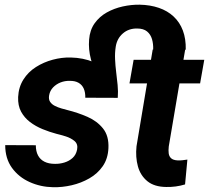

<svg xmlns="http://www.w3.org/2000/svg" viewBox="-20 -781 883 811"><path d="M477.5 -368.2H415Q406.2 -407.2 390.6 -448.2Q375 -489.3 364 -530.8Q353 -572.3 356.4 -613.8Q359.4 -653.8 379.6 -682.4Q399.9 -710.9 430.9 -728.3Q461.9 -745.6 498.3 -753.7Q534.7 -761.7 569.8 -761.2Q614.7 -760.3 651.1 -747.8Q687.5 -735.4 713.4 -711.2Q739.3 -687 752.4 -652.1Q765.6 -617.2 764.6 -571.3L627 -571.8Q627.9 -595.2 622.1 -615.5Q616.2 -635.7 601.1 -648.2Q585.9 -660.6 559.1 -660.6Q523.4 -661.1 498.8 -639.6Q474.1 -618.2 468.8 -583.5Q464.8 -557.1 466.1 -530.3Q467.3 -503.4 470.7 -476.3Q474.1 -449.2 476.8 -422.1Q479.5 -395 477.5 -368.2ZM842.8 -528.3 825.2 -428.7H526.9L544.4 -528.3ZM625 -571.8H762.2L692.9 -162.6Q690.9 -146 692.6 -133.1Q694.3 -120.1 703.1 -112.3Q711.9 -104.5 730 -103.5Q740.2 -103 750.5 -104.2Q760.7 -105.5 771.5 -106.9L761.7 -2Q742.2 3.9 722.2 6.6Q702.1 9.3 682.1 8.8Q631.8 8.3 602.5 -15.6Q573.2 -39.6 562.5 -78.4Q551.8 -117.2 556.6 -163.1ZM305.7 -149.4Q310.1 -172.4 294.7 -185.3Q279.3 -198.2 257.1 -205.1Q234.9 -211.9 218.3 -215.8Q189 -223.6 159.7 -235.6Q130.4 -247.6 106.7 -265.6Q83 -283.7 69.1 -309.3Q55.2 -335 56.6 -371.1Q58.6 -413.1 78.9 -445.1Q99.1 -477.1 131.8 -497.8Q164.6 -518.6 202.9 -528.8Q241.2 -539.1 278.8 -538.1Q331.5 -537.1 376.7 -518.3Q421.9 -499.5 449.5 -461.9Q477.1 -424.3 476.6 -367.7L340.3 -368.2Q340.8 -390.1 334 -406.2Q327.1 -422.4 312 -431.2Q296.9 -439.9 273.9 -439.5Q254.4 -439.9 236.1 -432.9Q217.8 -425.8 204.3 -411.9Q190.9 -397.9 187.5 -378.4Q184.6 -361.3 191.7 -350.8Q198.7 -340.3 211.9 -333.7Q225.1 -327.1 239.5 -323Q253.9 -318.8 265.6 -315.9Q308.6 -305.2 349.1 -287.6Q389.6 -270 415 -238.5Q440.4 -207 438 -155.3Q436 -110.8 414.1 -79.1Q392.1 -47.4 357.4 -27.6Q322.8 -7.8 282.7 1.5Q242.7 10.7 204.1 9.8Q151.4 8.8 105.2 -12Q59.1 -32.7 30.5 -72Q2 -111.3 2 -168L131.3 -167.5Q131.3 -142.1 140.6 -124.5Q149.9 -106.9 168 -97.9Q186 -88.9 211.9 -88.9Q231.9 -88.4 252 -94.5Q272 -100.6 286.6 -113.8Q301.3 -127 305.7 -149.4Z"/></svg>

Font: Roboto
Style: Bold Italic
Weight: 700
Italic angle: -12°
Designer: Christian Robertson
Foundry: Google
Version: Version 3.0